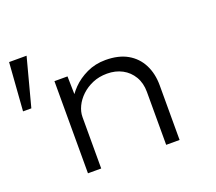

<svg xmlns="http://www.w3.org/2000/svg" viewBox="-118 -861 1151 1022"><g transform="rotate(-20 457.5 -350.0)"><path d="M4 -428 24 -700H123L51 -428ZM216 0V-522H290L293 -384L270 -383Q287 -420 320.5 -454.5Q354 -489 402.5 -512Q451 -535 509 -535Q583 -535 633 -506.5Q683 -478 709 -427Q735 -376 735 -310V0H659V-300Q659 -350 637 -387Q615 -424 577.5 -444Q540 -464 492 -464Q447 -464 410.5 -448.5Q374 -433 347 -407.5Q320 -382 305.5 -351.5Q291 -321 291 -291V0H254Q240 0 231 0Q222 0 216 0Z"/></g></svg>

Font: Lexend Peta Light
Style: Regular
Weight: 300
Version: Version 1.007